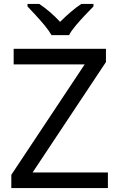

<svg xmlns="http://www.w3.org/2000/svg" viewBox="-20 -964 612 984"><path d="M533 0H38V-68L414 -634H50V-714H523V-646L147 -80H533ZM244 -784Q231 -807 209 -833.5Q187 -860 163 -886Q139 -912 121 -931V-944H181Q207 -927 235 -903Q263 -879 288 -852Q315 -879 343 -903Q371 -927 397 -944H459V-931Q440 -912 415.5 -886Q391 -860 368.5 -833.5Q346 -807 334 -784Z"/></svg>

Font: Noto Sans Sogdian
Style: Regular
Weight: 400
Designer: Monotype Design Team
Foundry: Monotype Imaging Inc.
Version: Version 2.002; ttfautohint (v1.8.4.7-5d5b)